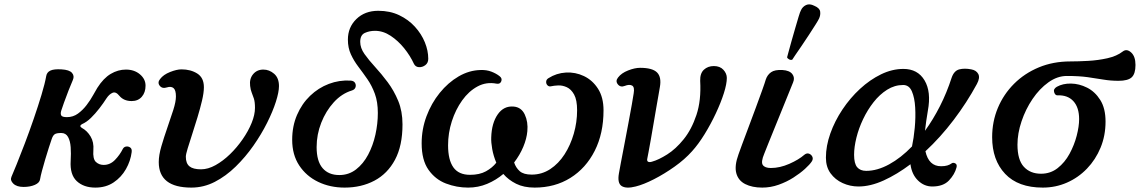

<svg xmlns="http://www.w3.org/2000/svg" viewBox="-20 -840 5207 872"><path d="M413 12Q360 12 328.5 -17.5Q297 -47 301 -110Q303 -143 301 -171.5Q299 -200 289 -218Q279 -236 258 -236Q236 -236 228 -230Q220 -224 215 -209Q210 -195 202 -170Q194 -145 185.5 -116.5Q177 -88 170.5 -63.5Q164 -39 162 -26Q160 -10 138.5 -0.5Q117 9 87 9Q56 9 40.5 -6Q25 -21 32 -37Q39 -53 55.5 -93.5Q72 -134 92.5 -188Q113 -242 133 -300Q153 -358 168.5 -409.5Q184 -461 190 -495Q193 -512 209 -519.5Q225 -527 259 -525Q295 -523 307 -509Q319 -495 311 -477Q303 -459 291.5 -429.5Q280 -400 270.5 -373.5Q261 -347 258 -337Q254 -324 258 -316Q262 -308 284 -308Q312 -308 334 -324Q356 -340 373.5 -363Q391 -386 403 -408Q415 -430 422 -441Q450 -485 483 -504.5Q516 -524 552 -524Q590 -524 615.5 -502.5Q641 -481 641 -451Q641 -420 624 -400.5Q607 -381 578 -381Q542 -381 522 -405Q506 -425 491 -418.5Q476 -412 464 -394Q450 -372 431.5 -348Q413 -324 393 -304.5Q373 -285 352 -276Q345 -272 345 -267.5Q345 -263 352 -259Q376 -246 391.5 -220Q407 -194 404 -158Q401 -118 415.5 -104.5Q430 -91 451 -91Q480 -91 502 -113.5Q524 -136 538 -164Q543 -173 553 -174.5Q563 -176 571.5 -170Q580 -164 578 -149Q573 -109 552 -72Q531 -35 496 -11.5Q461 12 413 12Z M849 12Q701 12 701 -104Q701 -135 713 -176Q725 -217 740 -260Q755 -303 767 -340.5Q779 -378 779 -402Q779 -431 768 -440Q757 -449 738 -443Q717 -436 705.5 -450.5Q694 -465 707 -481Q722 -501 752.5 -513Q783 -525 804 -525Q846 -525 876 -506Q906 -487 906 -444Q906 -419 897.5 -383Q889 -347 877 -307.5Q865 -268 853 -231Q841 -194 832.5 -166.5Q824 -139 824 -128Q824 -98 840.5 -84.5Q857 -71 893 -71Q925 -71 959 -90Q993 -109 1024.5 -139.5Q1056 -170 1082 -207.5Q1108 -245 1123 -282Q1138 -319 1138 -350Q1138 -377 1133 -392.5Q1128 -408 1123 -420Q1118 -432 1116 -450Q1112 -482 1129.5 -503Q1147 -524 1176 -524Q1203 -524 1225 -505Q1247 -486 1247 -449Q1247 -422 1233 -378Q1219 -334 1193 -282Q1167 -230 1131 -178.5Q1095 -127 1050.5 -83.5Q1006 -40 955.5 -14Q905 12 849 12Z M1545 12Q1479 12 1425 -14Q1371 -40 1339 -88.5Q1307 -137 1307 -205Q1307 -267 1329 -318Q1351 -369 1388.5 -405Q1426 -441 1473.5 -459Q1521 -477 1572 -474Q1587 -473 1592.5 -463.5Q1598 -454 1594.5 -443.5Q1591 -433 1578 -429Q1532 -415 1496 -375.5Q1460 -336 1439 -282.5Q1418 -229 1418 -172Q1418 -108 1445 -76.5Q1472 -45 1521 -45Q1564 -45 1597 -70.5Q1630 -96 1652 -137.5Q1674 -179 1685 -228.5Q1696 -278 1696 -327Q1696 -377 1682.5 -414Q1669 -451 1648.5 -480.5Q1628 -510 1607.5 -537Q1587 -564 1573.5 -593.5Q1560 -623 1560 -660Q1560 -716 1598.5 -753.5Q1637 -791 1698 -791Q1751 -791 1793 -771Q1835 -751 1864.5 -718.5Q1894 -686 1909.5 -648Q1925 -610 1925 -573Q1925 -554 1911.5 -544Q1898 -534 1882.5 -535Q1867 -536 1860 -550Q1843 -587 1815.5 -621Q1788 -655 1754 -677.5Q1720 -700 1683 -700Q1658 -700 1637 -690.5Q1616 -681 1616 -650Q1616 -622 1635.5 -594.5Q1655 -567 1683.5 -536Q1712 -505 1740.5 -467Q1769 -429 1788.5 -382Q1808 -335 1808 -275Q1808 -178 1774 -114.5Q1740 -51 1680.5 -19.5Q1621 12 1545 12Z M2106 12Q2054 12 2005.5 -6.5Q1957 -25 1926 -69Q1895 -113 1895 -189Q1895 -253 1917 -312Q1939 -371 1977 -418Q2015 -465 2063 -493Q2111 -521 2163 -522Q2190 -523 2212 -514.5Q2234 -506 2249 -494Q2262 -484 2256.5 -470.5Q2251 -457 2235 -460Q2189 -469 2149 -447.5Q2109 -426 2079 -384Q2049 -342 2032 -289Q2015 -236 2015 -180Q2015 -114 2039 -80Q2063 -46 2115 -46Q2158 -46 2187 -62Q2216 -78 2234 -101Q2221 -132 2215.5 -163Q2210 -194 2211 -216Q2213 -281 2240.5 -320.5Q2268 -360 2313 -356Q2348 -353 2363.5 -319.5Q2379 -286 2375 -244Q2372 -210 2356.5 -173Q2341 -136 2315 -102Q2323 -78 2340.5 -62.5Q2358 -47 2395 -47Q2441 -47 2479 -72Q2517 -97 2544 -139Q2571 -181 2586 -233Q2601 -285 2601 -339Q2601 -386 2587.5 -410.5Q2574 -435 2554 -444Q2534 -453 2514.5 -452Q2495 -451 2482 -448Q2473 -446 2466.5 -452.5Q2460 -459 2460.5 -469Q2461 -479 2471 -485Q2507 -508 2550 -510.5Q2593 -513 2632 -494.5Q2671 -476 2696 -437Q2721 -398 2721 -339Q2721 -234 2681 -155Q2641 -76 2570.5 -32Q2500 12 2408 12Q2359 12 2324 -5.5Q2289 -23 2266 -50Q2233 -22 2192.5 -5Q2152 12 2106 12Z M2867 7Q2824 18 2803.5 5Q2783 -8 2791 -53Q2793 -66 2800 -102Q2807 -138 2816 -185.5Q2825 -233 2834 -280.5Q2843 -328 2849.5 -365Q2856 -402 2858 -416Q2863 -445 2850.5 -451.5Q2838 -458 2818 -450Q2798 -442 2786 -457Q2774 -472 2787 -488Q2802 -508 2832.5 -520Q2863 -532 2887 -532Q2943 -532 2964 -511Q2985 -490 2977 -445Q2976 -438 2971.5 -413Q2967 -388 2961 -353Q2955 -318 2948.5 -280Q2942 -242 2936 -207.5Q2930 -173 2925.5 -149.5Q2921 -126 2920 -121Q2917 -109 2923.5 -105.5Q2930 -102 2942 -106Q2971 -114 3010 -138.5Q3049 -163 3085 -207.5Q3121 -252 3143 -318Q3165 -384 3160 -473Q3159 -507 3177 -523.5Q3195 -540 3222 -540Q3250 -540 3265.5 -523Q3281 -506 3281 -486Q3281 -459 3267.5 -416.5Q3254 -374 3231 -325Q3208 -276 3180 -230.5Q3152 -185 3123 -153Q3090 -116 3043.5 -83Q2997 -50 2950 -26Q2903 -2 2867 7Z M3442 12Q3396 12 3364.5 -4Q3333 -20 3324 -53.5Q3315 -87 3334 -139Q3338 -151 3350.5 -184.5Q3363 -218 3379.5 -262Q3396 -306 3412.5 -350.5Q3429 -395 3441.5 -430Q3454 -465 3458 -479Q3465 -500 3482 -512Q3499 -524 3534 -522Q3566 -520 3578.5 -503.5Q3591 -487 3582 -466Q3578 -456 3565 -424Q3552 -392 3535 -350Q3518 -308 3500.5 -265Q3483 -222 3469.5 -188.5Q3456 -155 3451 -142Q3435 -104 3444.5 -90.5Q3454 -77 3481 -77Q3522 -77 3565 -96Q3608 -115 3633 -137Q3644 -146 3654.5 -142Q3665 -138 3669.5 -128Q3674 -118 3667 -107Q3658 -93 3636 -73Q3614 -53 3583.5 -33.5Q3553 -14 3516.5 -1Q3480 12 3442 12ZM3578.2 -569Q3571.6 -566.4 3564.2 -570.2Q3556.8 -574 3554.7 -579.7Q3555.8 -583.8 3561.3 -604.3Q3566.8 -624.8 3574.9 -653.7Q3583 -682.6 3591.6 -711.8Q3600.1 -741 3607 -764.1Q3613.9 -787.1 3618 -794.1Q3625.1 -809.7 3641 -817.2Q3656.9 -824.6 3678.2 -813.8Q3702.6 -803.6 3704.9 -787.6Q3707.2 -771.6 3700 -756Q3696.5 -748.1 3683.8 -728.1Q3671.1 -708.1 3654.3 -682.2Q3637.5 -656.3 3620.6 -631.6Q3603.7 -606.8 3591.7 -589.5Q3579.8 -572.2 3578.2 -569Z M3879 7Q3841 7 3807 -8.5Q3773 -24 3752 -53Q3731 -82 3731 -124Q3731 -177 3751 -233.5Q3771 -290 3806 -342.5Q3841 -395 3886 -436.5Q3931 -478 3981.5 -502.5Q4032 -527 4083 -527Q4148 -527 4179 -475Q4210 -423 4194 -337Q4190 -312 4186.5 -289.5Q4183 -267 4181 -246Q4218 -297 4249 -358Q4280 -419 4302 -487Q4313 -519 4337 -525Q4361 -531 4391 -525Q4414 -521 4423 -504Q4432 -487 4417 -459Q4371 -374 4311 -295Q4251 -216 4183 -153Q4198 -85 4254 -85Q4271 -85 4282.5 -88.5Q4294 -92 4302 -98Q4309 -103 4318.5 -98Q4328 -93 4324 -79Q4316 -48 4290 -20.5Q4264 7 4214 7Q4177 7 4149 -20.5Q4121 -48 4115 -94Q4054 -48 3993.5 -20.5Q3933 7 3879 7ZM3914 -64Q3964 -64 4018 -93.5Q4072 -123 4122 -175Q4130 -212 4134.5 -259.5Q4139 -307 4136.5 -351.5Q4134 -396 4121.5 -425Q4109 -454 4082 -454Q4043 -454 4009 -432.5Q3975 -411 3947.5 -376Q3920 -341 3900 -299Q3880 -257 3869.5 -214.5Q3859 -172 3859 -137Q3859 -97 3873 -80.5Q3887 -64 3914 -64Z M4716 12Q4604 12 4545 -50.5Q4486 -113 4486 -217Q4486 -288 4512 -350Q4538 -412 4585.5 -459.5Q4633 -507 4698 -534Q4763 -561 4841 -561Q4877 -561 4922 -563.5Q4967 -566 5009.5 -575.5Q5052 -585 5079 -606Q5097 -620 5117 -602Q5137 -584 5137 -545Q5137 -505 5120 -489Q5103 -473 5060 -473Q5024 -473 4991.5 -478.5Q4959 -484 4920 -489.5Q4881 -495 4825 -495Q4782 -495 4741.5 -466Q4701 -437 4669.5 -390.5Q4638 -344 4619.5 -289Q4601 -234 4601 -183Q4601 -114 4630 -82.5Q4659 -51 4708 -51Q4751 -51 4783.5 -76.5Q4816 -102 4837.5 -141.5Q4859 -181 4870 -223.5Q4881 -266 4881 -299Q4881 -352 4855 -380.5Q4829 -409 4782 -407Q4772 -407 4767.5 -421.5Q4763 -436 4780 -446Q4807 -461 4844 -460.5Q4881 -460 4917 -442Q4953 -424 4977 -386Q5001 -348 5001 -288Q5001 -224 4978.5 -169.5Q4956 -115 4916.5 -74Q4877 -33 4825.5 -10.5Q4774 12 4716 12Z"/></svg>

Font: Zen Antique Soft
Style: Regular
Weight: 400
Designer: Yoshimichi Ohira
Foundry: Positype
Version: Version 1.001